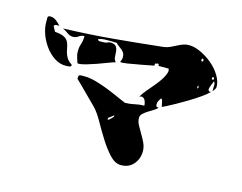

<svg xmlns="http://www.w3.org/2000/svg" viewBox="-92 -817 1184 940"><g transform="rotate(15 500.0 -347.0)"><path d="M620 -533 553 -520Q547 -519 535 -517Q523 -515 510 -512.5Q497 -510 486.5 -508.5Q476 -507 473 -507L463 -506Q456 -506 453 -507Q457 -515 458.5 -520.5Q460 -526 460 -534Q460 -546 455 -554Q450 -562 443 -568Q436 -574 428 -579.5Q420 -585 413 -593L380 -594Q364 -594 349.5 -593.5Q335 -593 320 -587Q321 -579 330.5 -579Q340 -579 343 -579L360 -580Q362 -580 370 -583.5Q378 -587 380 -587Q404 -587 411.5 -577Q419 -567 420.5 -553Q422 -539 422.5 -524.5Q423 -510 433 -500Q418 -496 395 -487Q372 -478 346.5 -469Q321 -460 297 -453Q273 -446 257 -446Q254 -446 253 -447Q252 -449 250 -455.5Q248 -462 245.5 -469.5Q243 -477 241.5 -484Q240 -491 240 -493Q238 -521 245 -540.5Q252 -560 252 -584Q236 -584 224.5 -575Q213 -566 197 -566Q182 -566 167.5 -577Q153 -588 140 -593Q268 -597 390.5 -608Q513 -619 640 -633Q656 -635 670.5 -641.5Q685 -648 699 -655.5Q713 -663 727.5 -668.5Q742 -674 758 -674Q786 -674 818 -659Q850 -644 877.5 -621Q905 -598 923 -568.5Q941 -539 941 -511Q941 -500 924 -483Q907 -466 881.5 -448Q856 -430 826 -412Q796 -394 770 -379.5Q744 -365 726 -356Q708 -347 707 -347L700 -380Q700 -381 697 -383.5Q694 -386 693 -387Q687 -378 683 -370.5Q679 -363 679 -353Q679 -347 681.5 -343Q684 -339 693 -340Q687 -331 673.5 -323Q660 -315 646.5 -306.5Q633 -298 623 -288.5Q613 -279 613 -267Q613 -249 622.5 -231Q632 -213 643.5 -194Q655 -175 664.5 -155Q674 -135 674 -113Q674 -75 650.5 -47.5Q627 -20 587 -20Q557 -20 529.5 -49.5Q502 -79 477 -119Q452 -159 429.5 -199Q407 -239 387 -260Q380 -267 364 -283Q348 -299 330 -317Q312 -335 296 -351Q280 -367 273 -373V-380Q273 -384 274 -388Q275 -392 280 -393Q283 -394 292 -394Q301 -394 303 -394Q329 -394 360 -385.5Q391 -377 421.5 -365Q452 -353 479.5 -340.5Q507 -328 527 -320H530Q552 -320 575.5 -325.5Q599 -331 623 -331Q623 -337 621 -345.5Q619 -354 615 -360.5Q611 -367 604 -369.5Q597 -372 587 -367Q599 -387 614.5 -405Q630 -423 645 -441Q660 -459 673 -478Q686 -497 693 -520Q694 -523 693 -530L691 -537H640Q639 -550 632.5 -547Q626 -544 620 -544ZM107 -567Q136 -565 151 -558Q166 -551 173 -540Q180 -529 182.5 -515.5Q185 -502 188.5 -488Q192 -474 200 -459.5Q208 -445 227 -433Q228 -432 228 -430Q228 -422 217 -421Q206 -420 200 -420Q169 -420 142.5 -437.5Q116 -455 96 -482Q76 -509 64.5 -540.5Q53 -572 53 -600V-627Q55 -632 59 -633Q63 -634 67 -634Q82 -634 96.5 -623Q111 -612 120 -600Q118 -601 110 -601Q102 -601 100 -600Q98 -599 95.5 -596.5Q93 -594 93 -593ZM840 -613Q845 -613 845 -620Q845 -627 840 -627Q835 -627 835 -620Q835 -613 840 -613ZM913 -540Q918 -540 918 -546.5Q918 -553 913 -553Q908 -553 908 -546.5Q908 -540 913 -540ZM917 -480Q927 -480 927 -490.5Q927 -501 927 -507Q927 -508 927.5 -512Q928 -516 927.5 -520.5Q927 -525 925.5 -529Q924 -533 920 -533Q920 -530 917.5 -524.5Q915 -519 912.5 -512.5Q910 -506 908 -499.5Q906 -493 906 -490Q906 -487 907 -487Q909 -481 913 -480ZM853 -480Q856 -482 856 -487Q856 -492 853 -493Q850 -495 850 -486.5Q850 -478 853 -480ZM467 -218Q469 -218 473 -220Q476 -222 483.5 -229.5Q491 -237 493 -240Q494 -241 494 -243Q494 -246 493 -247L467 -227Z"/></g></svg>

Font: Genkaimincho
Style: Regular
Weight: 800
Designer: Dr. Ken Lunde (project architect, glyph set definition & overall production); Masataka HATTORI \u670D \u90E8 \u6B63 \u8C
Foundry: Adobe Systems Incorporated
Version: Version 1.00